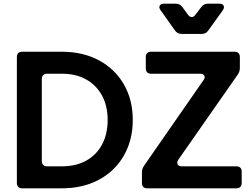

<svg xmlns="http://www.w3.org/2000/svg" viewBox="-20 -1027 1351 1047"><path d="M102 0Q72 0 72 -30V-715Q72 -745 102 -745H315Q433 -745 520.5 -697.5Q608 -650 656 -566Q704 -482 704 -373Q704 -264 656 -179.5Q608 -95 520.5 -47.5Q433 0 315 0ZM208 -150Q208 -120 238 -120H318Q394 -120 450 -151Q506 -182 536.5 -239Q567 -296 567 -373Q567 -450 536 -506.5Q505 -563 449.5 -594Q394 -625 318 -625H238Q208 -625 208 -595ZM784 0Q754 0 754 -30V-87Q754 -107 766 -124L1089 -589Q1100 -603 1094.5 -614Q1089 -625 1071 -625H805Q775 -625 775 -655V-715Q775 -745 805 -745H1258Q1288 -745 1288 -715V-658Q1288 -637 1277 -621L953 -157Q943 -142 948.5 -131Q954 -120 972 -120H1268Q1298 -120 1298 -90V-30Q1298 0 1268 0ZM971 -842Q947 -842 934 -861L856 -971Q845 -985 851 -996Q857 -1007 875 -1007H937Q961 -1007 974 -989L1005 -947Q1014 -934 1025.5 -934Q1037 -934 1046 -947L1078 -989Q1091 -1007 1114 -1007H1176Q1194 -1007 1199.5 -996Q1205 -985 1195 -971L1116 -861Q1103 -842 1080 -842Z"/></svg>

Font: Pitagon Sans Text
Style: Bold
Weight: 700
Designer: Travis Tran
Foundry: Pitagon
Version: Version 1.001; ttfautohint (v1.8.4.7-5d5b);gftools[0.9.26]